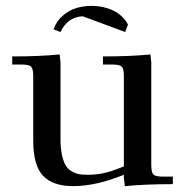

<svg xmlns="http://www.w3.org/2000/svg" viewBox="-20 -633 633 660"><path d="M22 -411.1V-439Q115.2 -439 185.1 -445.8L188 -418V-154.8Q188 -122.6 193.1 -99.6Q198.2 -76.7 206.3 -63.7Q214.4 -50.8 227.5 -43.5Q240.7 -36.1 252.7 -34.2Q264.6 -32.2 282.2 -32.2Q309.1 -32.2 335.4 -37.6Q361.8 -43 405.8 -61V-371.1Q405.8 -396.5 398.7 -403.8Q391.6 -411.1 367.2 -411.1H334V-439Q427.2 -439 497.1 -445.8L500 -418V-65.9Q500 -41 507.1 -33.4Q514.2 -25.9 539.1 -25.9H574.2V0Q479.5 0 409.2 6.8L405.8 -21V-32.2Q309.6 6.8 231.9 6.8Q162.1 6.8 128.2 -28.6Q94.2 -64 94.2 -149.9V-371.1Q94.2 -396 87.2 -403.6Q80.1 -411.1 55.2 -411.1ZM164.1 -532.2Q174.3 -561 196.3 -579.6Q218.3 -598.1 242.9 -605.5Q267.6 -612.8 295.9 -612.8Q334.5 -612.8 368.2 -597.2Q401.9 -581.5 419.9 -548.8L410.2 -522.9L264.2 -577.1Q211.9 -574.2 188 -522.9Z"/></svg>

Font: Dihjauti S
Style: Bold
Weight: 700
Designer: T. Christopher White
Version: Version 3.0.0